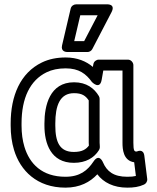

<svg xmlns="http://www.w3.org/2000/svg" viewBox="-20 -827 721 882"><path d="M281.7 -513C343.2 -513 375.4 -487.5 402.2 -450.4C402.2 -450.4 438.6 -411.9 447.1 -460.7L454.5 -503H542.7V-171C542.7 -143 545.5 -88.9 596.4 -81.6L604.2 -18.7C593.5 -16 582.2 -15 564.4 -15C501.6 -15 470.7 -40.1 453.2 -80.9C453.2 -80.9 436.2 -125.1 409.4 -84.9C382.2 -44 347.1 -15 280.6 -15C172.9 -15 115.8 -74.6 92.2 -152.7C83.5 -181.7 79 -214.1 79 -250V-260C79 -377 118.3 -458.3 194.1 -495C218.4 -506.8 247.3 -513 281.7 -513ZM281.7 -563C241.3 -563 204.5 -555.6 172.4 -540C73.4 -492.1 29 -387.2 29 -260V-250C29 -209.9 34 -172.6 44.4 -138.3C73 -43.3 149.8 35 280.6 35C346.6 35 393.7 9.7 427.1 -26.4C455.4 11.5 502.3 35 564.4 35C594 35 617.2 32 641.8 20.8C651 16.6 657.7 5.9 656.3 -5.1L643.1 -111.1C638.9 -144.8 612.6 -132.5 608.6 -131.1C608.6 -131.1 607.5 -131 606.2 -131C597.4 -131 592.7 -134.4 592.7 -171V-528C592.7 -538.7 582.8 -553 567.7 -553H433.5C422.6 -553 411 -544.6 408.9 -532.3L406.6 -519.6C376.6 -545.1 335.4 -563 281.7 -563ZM434.1 -385.8C413 -421.1 377.6 -449 320.2 -449C207.9 -449 184.1 -341.6 184.1 -260V-250C184.1 -168.8 213 -79 319.1 -79C374.2 -79 412.5 -101.7 434.9 -137.8C437.4 -141.8 438.7 -147.4 438.7 -151C438.7 -160.4 437.6 -167.1 437.6 -171V-373C437.6 -377.5 436.4 -381.9 434.1 -385.8ZM387.6 -365.8V-171C387.6 -165.8 387.9 -163.4 388.3 -158.1C375 -140.6 356.8 -129 319.1 -129C254.1 -129 234.1 -174.5 234.1 -250V-260C234.1 -341.3 254.5 -399 320.2 -399C357 -399 373.3 -386.8 387.6 -365.8ZM348.8 -757H428.6L366.6 -638H320.9ZM329 -807C318.3 -807 307.4 -799.2 304.7 -787.7L265.1 -618.7C258.3 -589.9 283.4 -588 289.4 -588H381.8C390.4 -588 399.6 -593.1 404 -601.5L492 -770.5C513.1 -811 469.8 -807 469.8 -807Z"/></svg>

Font: Asimov
Style: WidOu
Weight: 500
Designer: Google
Version: Version 2.000980; 2014